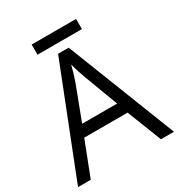

<svg xmlns="http://www.w3.org/2000/svg" viewBox="-194 -967 1022 1097"><g transform="rotate(-30 316.5 -419.0)"><path d="M432.1 -301.8 349.1 -522.9Q333 -564.9 315.9 -626Q305.2 -579.1 285.2 -522.9L201.2 -301.8ZM546.9 0 458 -227.1H171.9L84 0H0L282.2 -716.8H352.1L632.8 0ZM177.7 -837.9H470.7V-771H177.7Z"/></g></svg>

Font: OpenSans-Regular
Style: Regular
Weight: 400
Foundry: Ascender Corporation
Version: Version 1.10